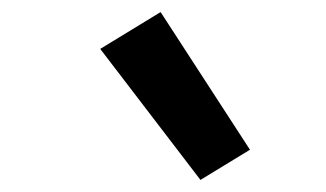

<svg xmlns="http://www.w3.org/2000/svg" viewBox="-20 -832 540 318"><path d="M312 -534 146 -751 246 -812 394 -584Z"/></svg>

Font: Iosevka
Style: Bold Italic
Weight: 700
Italic angle: -9°
Monospace: yes
Designer: Belleve Invis
Foundry: Belleve Invis
Version: Version 32.5.0; ttfautohint (v1.8.4)